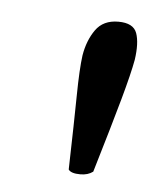

<svg xmlns="http://www.w3.org/2000/svg" viewBox="-32 -749 242 304"><g transform="rotate(5 89.0 -597.0)"><path d="M106 -474Q91 -474 87 -480Q89 -557 89.5 -598.5Q90 -640 93 -662Q97 -686 109 -703Q121 -720 145 -720Q169 -720 174.5 -704.5Q180 -689 176 -662Q172 -640 160.5 -598.5Q149 -557 126 -480Q118 -474 106 -474Z"/></g></svg>

Font: Petrona Medium
Style: Italic
Weight: 500
Italic angle: -9°
Designer: Ringo R. Seeber
Foundry: Ringo R. Seeber
Version: Version 2.001; ttfautohint (v1.8.3)